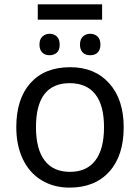

<svg xmlns="http://www.w3.org/2000/svg" viewBox="-20 -856 645 886"><path d="M550.8 -269Q550.8 -137.7 484.4 -64Q418 9.8 300.8 9.8Q228 9.8 171.9 -24.2Q115.7 -58.1 85.4 -121.6Q55.2 -185.1 55.2 -269Q55.2 -399.9 120.6 -472.9Q186 -545.9 304.2 -545.9Q417.5 -545.9 484.1 -471.4Q550.8 -397 550.8 -269ZM146 -269Q146 -168 185.8 -115.5Q225.6 -63 303.2 -63Q379.9 -63 419.9 -115.5Q460 -168 460 -269Q460 -370.1 419.7 -421.1Q379.4 -472.2 301.8 -472.2Q146 -472.2 146 -269ZM443.4 -649.9Q443.4 -626.5 430.9 -613.8Q418.5 -601.1 396 -601.1Q373.5 -601.1 361.3 -614.3Q349.1 -627.4 349.1 -649.9Q349.1 -675.8 363.3 -688Q377.4 -700.2 396 -700.2Q416 -700.2 429.7 -688Q443.4 -675.8 443.4 -649.9ZM255.4 -649.9Q255.4 -624 241.7 -612.5Q228 -601.1 209 -601.1Q186.5 -601.1 174.3 -614.3Q162.1 -627.4 162.1 -649.9Q162.1 -675.8 176.3 -688Q190.4 -700.2 209 -700.2Q228 -700.2 241.7 -688Q255.4 -675.8 255.4 -649.9ZM154.3 -835.9H451.2V-765.1H154.3Z"/></svg>

Font: NotoPenekeko
Style: Regular
Weight: 400
Designer: Monotype Design team
Foundry: Monotype Imaging Inc.
Version: Version 1.04